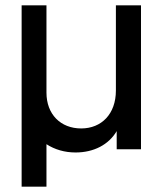

<svg xmlns="http://www.w3.org/2000/svg" viewBox="-20 -559 620 719"><path d="M61 140H154V-19C185 1 222 12 263 12C331 12 387 -17 417 -68V0H508V-539H414V-220C414 -132 360 -78 284 -78C207 -78 154 -131 154 -212V-539H61Z"/></svg>

Font: Mluvka Medium
Style: Regular
Weight: 500
Designer: Modified by Jiří Krblich, Original typeface by Gumpita Rahayu
Foundry: Gumpita Rahayu & Jiří Krblich
Version: Version 2.000;Glyphs 3.1.1 (3134)